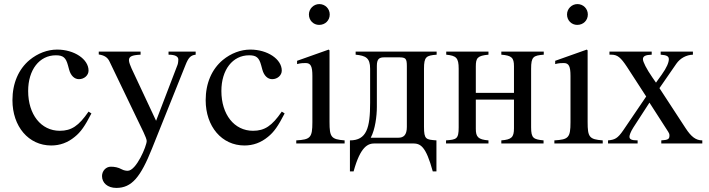

<svg xmlns="http://www.w3.org/2000/svg" viewBox="-20 -703 3475 941"><path d="M414 -156C366 -86 330 -62 273 -62C181 -62 118 -142 118 -257C118 -361 173 -432 254 -432C290 -432 303 -420 313 -383L319 -361C327 -332 345 -315 367 -315C393 -315 414 -334 414 -357C414 -413 344 -460 260 -460C213 -460 165 -442 125 -409C71 -364 41 -295 41 -212C41 -83 120 10 231 10C274 10 312 -4 346 -32C376 -56 396 -85 428 -147Z M939 -450H806V-435C837 -435 854 -427 854 -411C854 -407 853 -392 850 -385L745 -111L625 -367C619 -381 612 -397 612 -408C612 -426 626 -433 669 -435V-450H464V-436C490 -432 507 -423 517 -401L653 -118C672 -78 699 -27 699 -12C699 12 648 134 606 134C600 134 588 133 577 127C559 117 541 114 523 114C499 114 480 135 480 160C480 193 507 218 550 218C626 218 669 165 725 25L889 -384C904 -422 915 -432 939 -435Z M1361 -156C1313 -86 1277 -62 1220 -62C1128 -62 1065 -142 1065 -257C1065 -361 1120 -432 1201 -432C1237 -432 1250 -420 1260 -383L1266 -361C1274 -332 1292 -315 1314 -315C1340 -315 1361 -334 1361 -357C1361 -413 1291 -460 1207 -460C1160 -460 1112 -442 1072 -409C1018 -364 988 -295 988 -212C988 -83 1067 10 1178 10C1221 10 1259 -4 1293 -32C1323 -56 1343 -85 1375 -147Z M1669 0V-15C1603 -20 1595 -31 1595 -105V-456L1591 -460L1436 -405V-389C1454 -394 1469 -394 1478 -394C1503 -394 1511 -378 1511 -331V-104C1511 -28 1501 -19 1432 -15V0ZM1596 -632C1596 -660 1574 -683 1545 -683C1517 -683 1494 -660 1494 -632C1494 -603 1516 -581 1544 -581C1574 -581 1596 -603 1596 -632Z M1974 -81C1974 -41 1958 -28 1932 -28H1797C1819 -69 1827 -135 1827 -179V-380C1827 -415 1839 -422 1864 -422H1934C1968 -422 1974 -417 1974 -379ZM2120 -450H1723V-435C1772 -430 1794 -420 1794 -366V-199C1794 -76 1777 -15 1695 -15V137H1713C1747 13 1784 0 1817 0H2003C2041 0 2067 13 2101 137H2119V-15C2068 -19 2058 -19 2058 -82V-366C2058 -425 2069 -431 2120 -435Z M2645 -450H2437V-435C2488 -431 2499 -420 2499 -378V-248H2312V-377C2312 -419 2320 -430 2374 -435V-450H2167V-435C2216 -430 2228 -420 2228 -366V-79C2228 -21 2217 -19 2166 -15V0H2374V-15C2323 -19 2312 -32 2312 -72V-215H2499V-74C2499 -30 2487 -19 2437 -15V0H2644V-15C2595 -20 2583 -25 2583 -79V-366C2583 -425 2594 -431 2645 -435Z M2934 0V-15C2868 -20 2860 -31 2860 -105V-456L2856 -460L2701 -405V-389C2719 -394 2734 -394 2743 -394C2768 -394 2776 -378 2776 -331V-104C2776 -28 2766 -19 2697 -15V0ZM2861 -632C2861 -660 2839 -683 2810 -683C2782 -683 2759 -660 2759 -632C2759 -603 2781 -581 2809 -581C2839 -581 2861 -603 2861 -632Z M3422 0V-15C3391 -15 3368 -32 3340 -75L3212 -271L3295 -391C3314 -418 3344 -434 3376 -435V-450H3218V-435C3248 -433 3258 -427 3258 -413C3258 -397 3248 -372 3223 -337L3195 -298L3177 -324C3148 -366 3131 -400 3131 -413C3131 -428 3144 -434 3174 -435V-450H2967V-435H2976C3006 -435 3022 -422 3053 -375L3147 -230L3035 -65C3007 -24 2993 -18 2960 -15V0H3105V-15C3076 -15 3065 -20 3065 -33C3065 -40 3070 -56 3084 -78L3163 -200L3255 -57C3259 -51 3261 -46 3261 -39C3261 -21 3254 -17 3221 -15V0Z"/></svg>

Font: XITS Math
Style: Regular
Weight: 400
Designer: MicroPress Inc., with final additions and corrections provided by Coen Hoffman, Elsevier (retired)
Version: Version 1.302